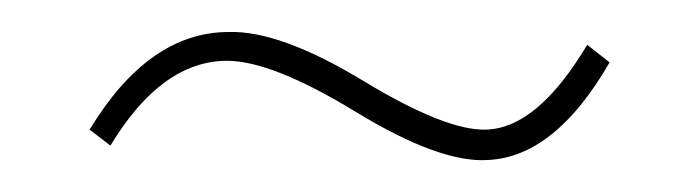

<svg xmlns="http://www.w3.org/2000/svg" viewBox="-20 -409 437 120"><path d="M123 -389Q155 -390 207 -358.5Q259 -327 284 -328Q316 -329 347 -381L361 -370Q327 -311 285 -309Q255 -307 202.5 -339Q150 -371 122 -371Q81 -371 49 -318L36 -328Q73 -389 123 -389Z"/></svg>

Font: Bebas Neue Light
Style: Regular
Weight: 300
Designer: Ryoichi Tsunekawa
Foundry: Ryoichi Tsunekawa
Version: Version 001.003; ttfautohint (v1.5.65-e2d9)